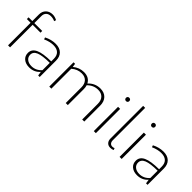

<svg xmlns="http://www.w3.org/2000/svg" viewBox="138 -1714 2690 2690"><g transform="rotate(45 1482.5 -369.5)"><path d="M110 0V-447H36V-481H110V-613Q110 -674 148.5 -711.5Q187 -749 249 -749Q291 -749 336 -725L327 -696Q291 -714 245 -714Q201 -714 175.5 -689Q150 -664 150 -620V-481H306V-447H150V0Z M536 10Q466 10 423.5 -26Q381 -62 381 -122Q381 -197 457.5 -232.5Q534 -268 697 -269V-320Q697 -385 661.5 -418.5Q626 -452 559 -452Q487 -452 408 -416L398 -445Q481 -488 568 -488Q648 -488 692.5 -444.5Q737 -401 737 -322V0H707L698 -62Q635 10 536 10ZM422 -127Q422 -81 456.5 -53Q491 -25 548 -25Q635 -25 697 -95V-240Q552 -239 487 -212.5Q422 -186 422 -127Z M927 0V-481H957L965 -427Q1037 -488 1129 -488Q1232 -488 1274 -408Q1348 -488 1454 -488Q1531 -488 1575.5 -442Q1620 -396 1620 -315V0H1579V-309Q1579 -377 1543.5 -415Q1508 -453 1444 -453Q1352 -453 1284 -383Q1294 -354 1294 -315V0H1253V-309Q1253 -377 1217.5 -415Q1182 -453 1119 -453Q1035 -453 968 -394V0Z M1855 -625Q1846 -616 1831 -616Q1816 -616 1807 -625Q1798 -634 1798 -649Q1798 -664 1807 -673Q1816 -682 1831 -682Q1846 -682 1855 -673Q1864 -664 1864 -649Q1864 -634 1855 -625ZM1809 0V-481H1850V0Z M2136 3Q2096 3 2072 -22.5Q2048 -48 2048 -91V-739H2088V-97Q2088 -66 2103.5 -47.5Q2119 -29 2147 -29Q2166 -29 2184 -37L2194 -9Q2170 3 2136 3Z M2366 -625Q2357 -616 2342 -616Q2327 -616 2318 -625Q2309 -634 2309 -649Q2309 -664 2318 -673Q2327 -682 2342 -682Q2357 -682 2366 -673Q2375 -664 2375 -649Q2375 -634 2366 -625ZM2320 0V-481H2361V0Z M2673 10Q2603 10 2560.5 -26Q2518 -62 2518 -122Q2518 -197 2594.5 -232.5Q2671 -268 2834 -269V-320Q2834 -385 2798.5 -418.5Q2763 -452 2696 -452Q2624 -452 2545 -416L2535 -445Q2618 -488 2705 -488Q2785 -488 2829.5 -444.5Q2874 -401 2874 -322V0H2844L2835 -62Q2772 10 2673 10ZM2559 -127Q2559 -81 2593.5 -53Q2628 -25 2685 -25Q2772 -25 2834 -95V-240Q2689 -239 2624 -212.5Q2559 -186 2559 -127Z"/></g></svg>

Font: Cantarell Light
Style: Regular
Weight: 300
Designer: Dave Crossland, Nikolaus Waxweiler, Florian Fecher, Jacques Le Bailly, Eben Sorkin, Alexei Vanyashin, Alexios Zavras, Em
Version: Version 0.303